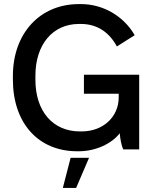

<svg xmlns="http://www.w3.org/2000/svg" viewBox="-20 -730 758 938"><path d="M357 9H365C446 9 525 -27 565 -79C567 -51 574 -17 582 0H660V-365H390V-272H560V-255C560 -159 484 -88 379 -88H370C238 -88 153 -187 153 -340V-360C153 -512 237 -613 366 -613H375C455 -613 514 -572 551 -503L638 -558C584 -652 483 -710 376 -710H365C176 -710 43 -568 43 -359V-341C43 -130 166 9 357 9ZM287 188H352L415 41H325Z"/></svg>

Font: Fixel Text Medium
Style: Regular
Weight: 500
Width: 4
Designer: AlfaBravo + MacPaw
Foundry: Kyrylo Tkachov, Marchela Mozhyna, Serhii Makarenko, Maria Weinstein, Zakhar Kryvoshyya
Version: Version 1.211